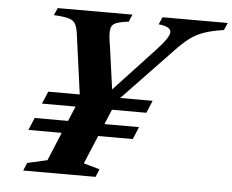

<svg xmlns="http://www.w3.org/2000/svg" viewBox="-53 -824 1074 887"><g transform="rotate(5 484.0 -381.0)"><path d="M86 0 101 -36.5 193.5 -57.5 248 -189H93.5L117.5 -246.5H272.5L301 -315.5H145L169.5 -373H315.5L278 -647.5Q274 -680.5 264.5 -696.8Q255 -713 232.2 -719.2Q209.5 -725.5 164.5 -727.5L179.5 -761.5H526L511.5 -727.5Q471.5 -723 452.5 -715Q433.5 -707 429.8 -688.2Q426 -669.5 431 -632Q432 -625.5 433.2 -618.2Q434.5 -611 435.5 -604L462.5 -409L651 -611.5Q707.5 -672 707.5 -696.5Q707.5 -721.5 650.5 -727.5L665.5 -761.5H968L953 -727.5Q899 -719.5 862.8 -707Q826.5 -694.5 796.2 -671.8Q766 -649 729 -609.5L503 -373H653.5L629.5 -315.5H470L441 -246.5H601.5L577.5 -189H417L362 -57.5L436.5 -36.5L421.5 0Z"/></g></svg>

Font: Libre Caslon Text Bold
Style: Italic
Weight: 700
Italic angle: -22.583°
Designer: Pablo Impallari, Rodrigo Fuenzalida, Katja Schimmel
Foundry: Pablo Impallari, Rodrigo Fuenzalida
Version: Version 2.000